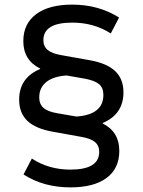

<svg xmlns="http://www.w3.org/2000/svg" viewBox="-20 -682 620 832"><path d="M285 130Q169 130 82 74L118 5Q191 53 285 53Q410 53 410 -24Q410 -51 391.5 -66.5Q373 -82 332 -89L210 -111Q135 -124 99 -158Q63 -192 63 -250Q63 -345 154 -383V-385Q81 -421 81 -504Q81 -579 136.5 -620.5Q192 -662 293 -662Q407 -662 496 -606L460 -537Q387 -584 293 -584Q168 -584 168 -508Q168 -481 186.5 -465.5Q205 -450 246 -443L369 -421Q443 -408 479 -374Q515 -340 515 -282Q515 -187 425 -149V-147Q497 -111 497 -28Q497 48 442 89Q387 130 285 130ZM311 -177Q428 -185 428 -271Q428 -301 409.5 -317Q391 -333 348 -341L268 -355Q211 -351 180.5 -326.5Q150 -302 150 -260Q150 -231 168.5 -214.5Q187 -198 230 -191Z"/></svg>

Font: Sometype Mono Medium
Style: Regular
Weight: 500
Monospace: yes
Designer: Ryoichi Tsunekawa
Foundry: Dharma Type
Version: Version 1.000; ttfautohint (v1.8.3)